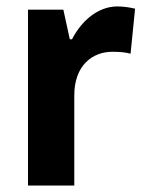

<svg xmlns="http://www.w3.org/2000/svg" viewBox="-20 -577 451 597"><path d="M345 -557C283 -557 232 -510 204 -455H197L177 -547H67V0H211V-278C210 -374 268 -416 329 -416C354 -416 372 -414 386 -410L400 -550C384 -554 363 -557 345 -557Z"/></svg>

Font: Noto Sans Thai Looped SemiCondensed
Style: Bold
Weight: 700
Width: 4
Designer: Sasikarn Vongin, Ben Mitchell
Foundry: The Fontpad Ltd
Version: Version 1.001